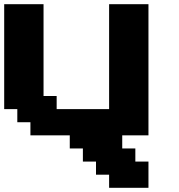

<svg xmlns="http://www.w3.org/2000/svg" viewBox="-20 -645 852 915"><path d="M500 250H687.5V125H625V62.5H562.5V0H687.5V-625H500V-125H250V-187.5H187.5V-625H0V-125H62.5V-62.5H125V0H312.5V62.5H375V125H437.5V187.5H500Z"/></svg>

Font: Faithful 32x
Style: Semibold
Weight: 400
Foundry: Faithful Resource Pack
Version: Version 1.0; January 27, 2023